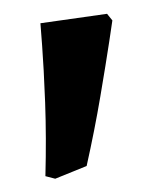

<svg xmlns="http://www.w3.org/2000/svg" viewBox="-20 -674 216 285"><path d="M62 -408.7 47.4 -412.5Q48.9 -469.7 47 -521.8Q45 -573.8 42.5 -606.7Q40 -639.5 40 -639.5L138.9 -653.5L146.8 -643.7Q146.8 -643.7 142.1 -612Q137.3 -580.3 128.9 -530.6Q120.5 -480.9 108.6 -427.6Z"/></svg>

Font: Alegreya
Style: Regular
Weight: 400
Designer: Juan Pablo del Peral
Foundry: Huerta Tipografica
Version: Version 2.009